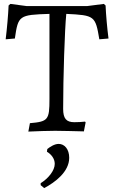

<svg xmlns="http://www.w3.org/2000/svg" viewBox="-20 -669 586 982"><path d="M125 4C166 2 229 0 262 0C296 0 366 2 409 3L418 -43L415 -47C398 -45 378 -44 360 -44C319 -44 303 -63 303 -112C303 -275 311 -518 319 -598C464 -591 468 -588 488 -468L535 -472C528 -525 522 -594 520 -641L511 -649L426 -638H116L33 -649L24 -641C22 -594 16 -525 9 -468L56 -472C73 -590 77 -593 233 -598V-162C233 -56 226 -47 133 -39ZM206 293C261 264 334 210 334 138C334 94 310 67 280 67C258 67 235 83 222 93L220 107C242 120 260 142 260 169C260 203 228 243 188 268V278Z"/></svg>

Font: Alegreya SC
Style: Regular
Weight: 400
Designer: Juan Pablo del Peral
Foundry: Huerta Tipografica
Version: Version 2.007;PS 002.007;hotconv 1.0.88;makeotf.lib2.5.64775